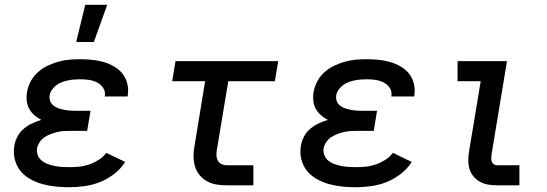

<svg xmlns="http://www.w3.org/2000/svg" viewBox="-20 -776 2290 804"><path d="M269 8Q240 8 211.5 5Q183 2 156.5 -5.5Q130 -13 106 -26.5Q82 -40 65.5 -60.5Q49 -81 42 -108.5Q35 -136 40 -165Q43 -185 53 -204Q63 -223 79 -236.5Q95 -250 114 -259Q133 -268 153 -274Q137 -282 124 -293.5Q111 -305 102.5 -320Q94 -335 92 -353.5Q90 -372 93 -390Q97 -413 108.5 -435Q120 -457 138.5 -473.5Q157 -490 179 -500.5Q201 -511 223.5 -517.5Q246 -524 269.5 -526Q293 -528 315 -528Q341 -528 365.5 -525.5Q390 -523 413 -516.5Q436 -510 457 -498Q478 -486 492.5 -468Q507 -450 513 -426Q519 -402 515 -377L514 -372H418L419 -374Q422 -393 412 -408Q402 -423 386 -431Q370 -439 352 -441.5Q334 -444 315 -444Q303 -444 290.5 -443Q278 -442 265.5 -439.5Q253 -437 240.5 -432.5Q228 -428 217 -420Q206 -412 198 -400.5Q190 -389 188 -377Q186 -364 190 -353Q194 -342 203 -334.5Q212 -327 223.5 -323Q235 -319 247 -316.5Q259 -314 271 -313Q283 -312 295 -312H359L345 -228H281Q267 -228 252.5 -227.5Q238 -227 224 -224Q210 -221 196 -216Q182 -211 169 -203Q156 -195 147 -182Q138 -169 135 -155Q133 -139 138.5 -125.5Q144 -112 155 -103Q166 -94 180 -89Q194 -84 209 -81Q224 -78 239 -77Q254 -76 269 -76Q290 -76 311 -78Q332 -80 352.5 -87Q373 -94 392.5 -106Q412 -118 425 -136L504 -98Q486 -69 458 -47.5Q430 -26 398.5 -13.5Q367 -1 334 3.5Q301 8 269 8ZM299 -600 337 -756H429L373 -600Z M929 0Q907 0 886 -3.5Q865 -7 847 -17Q829 -27 816 -42.5Q803 -58 797 -77.5Q791 -97 790.5 -118.5Q790 -140 794 -162L839 -436H701L715 -520H1145L1131 -436H936L888 -148Q886 -136 886.5 -124.5Q887 -113 892 -103.5Q897 -94 907.5 -89Q918 -84 929 -84H1041V0Z M1469 8Q1440 8 1411.5 5Q1383 2 1356.5 -5.5Q1330 -13 1306 -26.5Q1282 -40 1265.5 -60.5Q1249 -81 1242 -108.5Q1235 -136 1240 -165Q1243 -185 1253 -204Q1263 -223 1279 -236.5Q1295 -250 1314 -259Q1333 -268 1353 -274Q1337 -282 1324 -293.5Q1311 -305 1302.5 -320Q1294 -335 1292 -353.5Q1290 -372 1293 -390Q1297 -413 1308.5 -435Q1320 -457 1338.5 -473.5Q1357 -490 1379 -500.5Q1401 -511 1423.5 -517.5Q1446 -524 1469.5 -526Q1493 -528 1515 -528Q1541 -528 1565.5 -525.5Q1590 -523 1613 -516.5Q1636 -510 1657 -498Q1678 -486 1692.5 -468Q1707 -450 1713 -426Q1719 -402 1715 -377L1714 -372H1618L1619 -374Q1622 -393 1612 -408Q1602 -423 1586 -431Q1570 -439 1552 -441.5Q1534 -444 1515 -444Q1503 -444 1490.5 -443Q1478 -442 1465.5 -439.5Q1453 -437 1440.5 -432.5Q1428 -428 1417 -420Q1406 -412 1398 -400.5Q1390 -389 1388 -377Q1386 -364 1390 -353Q1394 -342 1403 -334.5Q1412 -327 1423.5 -323Q1435 -319 1447 -316.5Q1459 -314 1471 -313Q1483 -312 1495 -312H1559L1545 -228H1481Q1467 -228 1452.5 -227.5Q1438 -227 1424 -224Q1410 -221 1396 -216Q1382 -211 1369 -203Q1356 -195 1347 -182Q1338 -169 1335 -155Q1333 -139 1338.5 -125.5Q1344 -112 1355 -103Q1366 -94 1380 -89Q1394 -84 1409 -81Q1424 -78 1439 -77Q1454 -76 1469 -76Q1490 -76 1511 -78Q1532 -80 1552.5 -87Q1573 -94 1592.5 -106Q1612 -118 1625 -136L1704 -98Q1686 -69 1658 -47.5Q1630 -26 1598.5 -13.5Q1567 -1 1534 3.5Q1501 8 1469 8Z M2062 0Q2043 0 2024.5 -3Q2006 -6 1990.5 -14.5Q1975 -23 1963.5 -36.5Q1952 -50 1946.5 -67Q1941 -84 1941 -103Q1941 -122 1944 -141L1993 -436H1896V-520H2103L2038 -127Q2037 -120 2037 -112.5Q2037 -105 2039.5 -98.5Q2042 -92 2048 -88Q2054 -84 2062 -84H2155V0Z"/></svg>

Font: Iosevka Custom Medium
Style: Italic
Weight: 500
Italic angle: -9°
Designer: Belleve Invis
Foundry: Belleve Invis
Version: Version 27.0.1